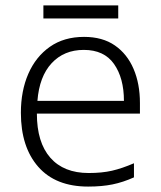

<svg xmlns="http://www.w3.org/2000/svg" viewBox="-20 -678 592 708"><path d="M290 -542Q358 -542 403.5 -510.5Q449 -479 472.5 -424Q496 -369 496 -298V-259H116Q116 -153 165.5 -96.5Q215 -40 307 -40Q356 -40 393 -48.5Q430 -57 474 -76V-24Q434 -6 395 2Q356 10 305 10Q185 10 121 -63Q57 -136 57 -262Q57 -343 84.5 -406Q112 -469 164 -505.5Q216 -542 290 -542ZM289 -494Q216 -494 170.5 -445Q125 -396 118 -306H437Q437 -390 400.5 -442Q364 -494 289 -494ZM416 -658V-610H140V-658Z"/></svg>

Font: Noto Sans Sinhala Light
Style: Regular
Weight: 300
Designer: Jelle Bosma - Monotype Design Team
Foundry: Monotype Imaging Inc.
Version: Version 2.006; ttfautohint (v1.8.4.7-5d5b)